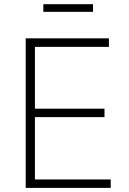

<svg xmlns="http://www.w3.org/2000/svg" viewBox="-20 -914 628 934"><path d="M105 0V-727.5H509.8V-686H149.9V-385.3H488.3V-344.2H149.9V-41H518.6V0ZM432.6 -893.6V-856.4H190.9V-893.6Z"/></svg>

Font: Inter Extra Light
Style: Regular
Weight: 200
Designer: Rasmus Andersson
Foundry: rsms
Version: Version 4.000;git-3c8e0fc